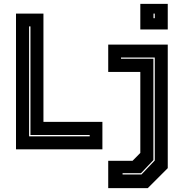

<svg xmlns="http://www.w3.org/2000/svg" viewBox="-20 -770 948 990"><path d="M62.5 0V-700H204V-141.5H508V0ZM130 -67H442.5V-74H137V-634H130ZM538 200V59H663.5L703.5 18.5V-399H538V-540H845V97L742 200ZM612 129.5H709.5L778 57.5V-473.5H604V-467H771V55.5L707 123H612ZM703.5 -618V-750H845V-618ZM771.5 -676H778V-700H771.5Z"/></svg>

Font: Tourney ExtraBold
Style: Regular
Weight: 800
Designer: Tyler Finck
Foundry: Etcetera Type Co
Version: Version 1.015